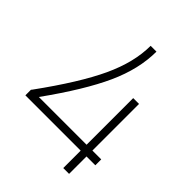

<svg xmlns="http://www.w3.org/2000/svg" viewBox="-189 -738 833 833"><g transform="rotate(45 227.5 -321.5)"><path d="M348.1 -429.2H383.8V-143.1H438V-106.9H383.8V0H348.1V-106.9H8.8V-141.1L12.2 -145Q135.3 -314.5 188.2 -428.5Q241.2 -542.5 241.2 -643.1H276.9Q276.9 -536.6 224.9 -421.9Q172.9 -307.1 55.2 -143.1H348.1Z"/></g></svg>

Font: RawengulkSans
Style: Regular
Weight: 500
Designer: gluk (gluksza@wp.pl)
Foundry: gluk (gluksza@wp.pl)
Version: Version 0.94